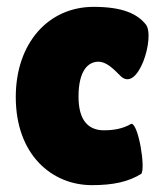

<svg xmlns="http://www.w3.org/2000/svg" viewBox="-20 -530 464 560"><path d="M209 -248C209 -327 239 -350 267 -350C290 -350 310 -330 329 -311C382 -252 434 -425 405 -459C380 -490 337 -510 253 -510C121 -510 26 -404 26 -247C26 -79 131 10 248 10C311 10 355 0 392 -23C405 -39 384 -169 363 -169C338 -154 310 -150 283 -150C240 -150 209 -176 209 -248Z"/></svg>

Font: Lilita 2
Style: Regular
Weight: 400
Designer: Juan Montoreano
Foundry: Juan Montoreano
Version: Version 2.001